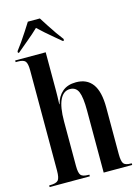

<svg xmlns="http://www.w3.org/2000/svg" viewBox="-139 -1035 812 1112"><g transform="rotate(-15 266.5 -479.0)"><path d="M16 0V-10H21Q58 -10 70 -23.5Q82 -37 82 -81V-681Q82 -723 71 -736.5Q60 -750 27 -750H13V-760H196V-526Q196 -509 195.5 -493Q195 -477 194 -449H196Q207 -494 238 -520.5Q269 -547 320 -547Q385 -547 418.5 -501.5Q452 -456 452 -360V-81Q452 -38 462.5 -24Q473 -10 506 -10H511V0H340V-372Q340 -451 326 -484.5Q312 -518 276 -518Q237 -518 216 -475Q195 -432 195 -345V-79Q195 -37 206 -23.5Q217 -10 252 -10H257V0ZM40 -808Q55 -827 73.5 -853.5Q92 -880 110 -908Q128 -936 142 -958H214Q228 -936 246 -908Q264 -880 282.5 -853.5Q301 -827 316 -808V-798H308Q292 -812 268 -831.5Q244 -851 220 -872.5Q196 -894 178 -911Q148 -882 112 -852.5Q76 -823 47 -798H40Z"/></g></svg>

Font: Noto Serif Display ExtraCondensed SemiBold
Style: Regular
Weight: 600
Width: 2
Designer: Monotype Design Team
Foundry: Monotype Imaging Inc.
Version: Version 2.009